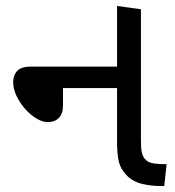

<svg xmlns="http://www.w3.org/2000/svg" viewBox="-20 -623 586 643"><path d="M520 0Q485 0 454.5 -7.5Q424 -15 403 -37Q384 -57 378 -81.5Q372 -106 372 -148V-603L452 -592V-152Q452 -125 455 -112.5Q458 -100 464 -92Q475 -78 496 -75.5Q517 -73 538 -73L530 0ZM140 -214Q122 -214 101.5 -226.5Q81 -239 63.5 -259Q46 -279 35 -302.5Q24 -326 24 -348Q24 -371 37.5 -385.5Q51 -400 84 -400H408V-328H191V-271Q191 -242 177 -228Q163 -214 140 -214Z"/></svg>

Font: guzrati25
Style: Book
Weight: 400
Designer: Jelle Bosma - Monotype Design Team, Universal Thirst
Foundry: Monotype Imaging Inc.
Version: Version 2.106